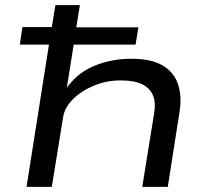

<svg xmlns="http://www.w3.org/2000/svg" viewBox="-20 -725 821 745"><path d="M83 0 170 -552H57L67 -620H181L195 -705H290L276 -619H517L506 -552H266L238 -377H234Q276 -440 343.5 -468.5Q411 -497 489 -497Q567 -497 611 -471Q655 -445 670.5 -399Q686 -353 677 -293L631 0H532L578 -285Q585 -327 573.5 -355Q562 -383 531.5 -398Q501 -413 449 -413Q393 -413 344 -392.5Q295 -372 263 -340Q231 -308 225 -271L181 0Z"/></svg>

Font: Nunito Sans 7pt Expanded
Style: Italic
Weight: 400
Width: 7
Italic angle: -9°
Designer: Vernon Adams
Foundry: Vernon Adams
Version: Version 3.101;gftools[0.9.27]